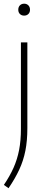

<svg xmlns="http://www.w3.org/2000/svg" viewBox="-32 -764 242 1014"><path d="M13 230 -11.5 212.5Q20 166 39.8 121.5Q59.5 77 69 27.5Q78.5 -22 78.5 -83V-540H112.5V-87.5Q112.5 -20.5 102 32.2Q91.5 85 69.5 132.2Q47.5 179.5 13 230ZM95.5 -681.5Q82 -681.5 73.2 -690Q64.5 -698.5 64.5 -712.5Q64.5 -727 73.2 -735.8Q82 -744.5 95.5 -744.5Q109 -744.5 117.8 -735.8Q126.5 -727 126.5 -712.5Q126.5 -698.5 117.8 -690Q109 -681.5 95.5 -681.5Z"/></svg>

Font: Encode Sans SmCnd Th
Style: Regular
Weight: 100
Width: 4
Designer: Multiple Designers
Foundry: Impallari Type
Version: Version 3.002; ttfautohint (v1.8.3) -l 8 -r 50 -G 200 -x 14 